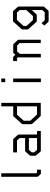

<svg xmlns="http://www.w3.org/2000/svg" viewBox="1074 -1772 769 2956"><g transform="rotate(-90 1458.0 -294.5)"><path d="M267.5 -123 279 -109H323V-49H268Q258 -49 249.5 -58L221.5 -89Q213.5 -97.5 213.5 -110V-659H267.5Z M810 -108V-234H629L590.5 -190V-153L628 -108ZM864 -108H919V-50H616.5Q605 -50 597.5 -59L545.5 -121Q537.5 -129.5 537.5 -142V-202Q537.5 -213.5 545.5 -223L598.5 -284Q606 -292 617.5 -292H810V-375L773 -417H589.5V-476H784Q795.5 -476 803 -467L856 -407Q864 -398.5 864 -387Z M1352 -51H1161Q1149.5 -51 1142 -59L1031.5 -180Q1023.5 -189.5 1023.5 -201V-324Q1023.5 -336.5 1031.5 -345L1139.5 -466Q1147 -475 1157.5 -475H1298V-659H1352ZM1298 -109V-416H1169L1076.5 -312V-213L1172 -109Z M1671.5 -659H1726V-598H1671.5ZM1671.5 -476H1726V-49H1671.5Z M2092.5 -442 2114 -466Q2121.5 -475 2133 -475H2244.5Q2255 -475 2262.5 -467L2315.5 -409Q2324 -399 2324 -388V-51H2272.5V-376L2234 -415H2144L2106 -373V-50H2052V-385Q2052 -388 2055.5 -397L2039.5 -417H1995.5V-476H2052Q2063.5 -476 2069 -467Z M2781 -190 2719 -121Q2712.5 -112 2700 -112H2614.5Q2604 -112 2595.5 -121L2489.5 -239Q2481.5 -246 2481.5 -260V-327Q2481.5 -339.5 2489.5 -348L2598.5 -470Q2604 -478 2617 -478H2753Q2764.5 -478 2772 -470L2827 -408Q2835 -401 2835 -387V-16Q2835 -3.5 2827 5L2776.5 61Q2770 70 2757.5 70H2612.5Q2602 70 2594 61L2541.5 3L2579.5 -39L2623.5 10H2747L2781 -28ZM2781 -274V-375L2742.5 -418H2628L2535.5 -315V-272L2625.5 -172H2689Z"/></g></svg>

Font: 3270 Nerd Font Mono SemCond
Style: Regular
Weight: 400
Monospace: yes
Version: Version 3.0.1;Nerd Fonts 3.1.1